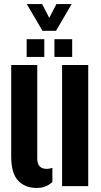

<svg xmlns="http://www.w3.org/2000/svg" viewBox="-20 -922 501 951"><path d="M35.5 -147.5V-600H164.5V-136.5Q164.5 -85.5 212 -85.5Q225 -85.5 239.5 -90.5V-21Q209 9 162 9Q104 9 69.8 -27.2Q35.5 -63.5 35.5 -147.5ZM287.5 0V-600H417V0ZM249.5 -640V-728H337.5V-640ZM112 -640V-728H199.5V-640ZM190.5 -769.5 112.5 -902H188.5L224 -833.5L259.5 -902H335L257.5 -769.5Z"/></svg>

Font: Big Shoulders Stencil Display ExtraBold
Style: Regular
Weight: 800
Designer: Patric King
Foundry: XO Type Co
Version: Version 1.000